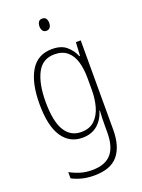

<svg xmlns="http://www.w3.org/2000/svg" viewBox="-177 -804 831 1123"><g transform="rotate(-20 239.0 -242.5)"><path d="M227 -539Q284 -539 316 -511.5Q348 -484 364 -445H368L373 -529H403V27Q403 130 357 185.5Q311 241 208 241Q167 241 133.5 232.5Q100 224 71 209V170Q102 187 135 197Q168 207 208 207Q288 207 326.5 163.5Q365 120 365 30V-10Q365 -33 365.5 -55Q366 -77 368 -105H365Q350 -53 313 -21.5Q276 10 219 10Q139 10 94 -57.5Q49 -125 49 -261Q49 -392 93 -465.5Q137 -539 227 -539ZM230 -505Q155 -505 121 -439Q87 -373 87 -261Q87 -141 122 -82.5Q157 -24 224 -24Q277 -24 308 -54.5Q339 -85 352 -132.5Q365 -180 365 -232V-308Q365 -365 352 -409.5Q339 -454 309 -479.5Q279 -505 230 -505ZM234 -726Q251 -726 258 -715Q265 -704 265 -689Q265 -671 257 -660.5Q249 -650 234 -650Q219 -650 211.5 -661Q204 -672 204 -688Q204 -704 211 -715Q218 -726 234 -726Z"/></g></svg>

Font: Noto Sans Telugu Condensed ExtraLight
Style: Regular
Weight: 200
Width: 3
Designer: Jelle Bosma - Monotype Design Team
Foundry: Monotype Imaging Inc.
Version: Version 2.005; ttfautohint (v1.8.4.7-5d5b)